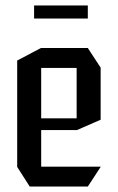

<svg xmlns="http://www.w3.org/2000/svg" viewBox="-20 -684 433 704"><path d="M89 0 43 -72V-73H349V-72L302 0ZM43 -73V-462L130 -508H131V-73ZM131 -207V-250H261V-207ZM131 -435V-508H302L349 -436V-435ZM261 -207V-435H349V-245L262 -207ZM105 -616V-664H302V-616Z"/></svg>

Font: Foldit
Style: Regular
Weight: 400
Version: Version 1.003